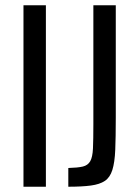

<svg xmlns="http://www.w3.org/2000/svg" viewBox="-20 -708 521 728"><path d="M69 0V-688H154V0ZM239 0V-71Q275 -72 294 -76.5Q313 -81 322 -96.5Q331 -112 332.5 -145.5Q334 -179 334 -237V-688H419V-262Q419 -188 417 -140Q415 -92 406 -63.5Q397 -35 377.5 -22Q358 -9 324.5 -4.5Q291 0 239 0Z"/></svg>

Font: Saira Condensed Medium
Style: Regular
Weight: 500
Width: 3
Designer: Hector Gatti with collaboration of the Omnibus-Type team
Foundry: Omnibus-Type
Version: Version 1.101